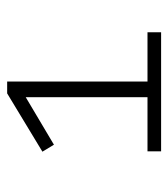

<svg xmlns="http://www.w3.org/2000/svg" viewBox="14 -760 481 550"><g transform="rotate(-90 255.0 -484.5)"><path d="M97 -264V-303H252V-668L276 -666L116 -571L96 -604L263 -705H297V-303H438V-264Z"/></g></svg>

Font: Nunito Sans 10pt Expanded ExtraLight
Style: Regular
Weight: 250
Width: 7
Designer: Vernon Adams
Foundry: Vernon Adams
Version: Version 3.101;gftools[0.9.27]